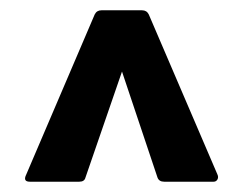

<svg xmlns="http://www.w3.org/2000/svg" viewBox="-20 -703 472 373"><path d="M38 -350Q24 -350 31 -364L164 -675Q168 -683 177 -683H256Q265 -683 269 -675L402 -365Q405 -359 402.5 -354.5Q400 -350 395 -350H299Q289 -350 286 -358L217 -564L146 -358Q144 -350 134 -350Z"/></svg>

Font: Sofia Sans Condensed ExtraBold
Style: Regular
Weight: 800
Designer: Botio Nikoltchev, Ani Petrova
Foundry: lettersoup
Version: Version 4.101